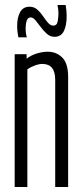

<svg xmlns="http://www.w3.org/2000/svg" viewBox="-20 -752 332 772"><path d="M39 0V-534H87V-516Q105 -530 128 -537Q151 -544 172 -544Q207 -544 230.5 -520.5Q254 -497 254 -442V0H202V-431Q202 -495 150 -495Q137 -495 119.5 -488.5Q102 -482 90 -473V0ZM54 -602Q49 -625 49 -648Q49 -682 61 -703.5Q73 -725 99 -725Q117 -725 130 -713.5Q143 -702 153 -687Q163 -672 173 -660.5Q183 -649 194 -649Q209 -649 212 -666.5Q215 -684 215 -698Q215 -715 211 -732H244Q248 -709 248 -687Q248 -649 236.5 -626.5Q225 -604 199 -604Q182 -604 168.5 -616Q155 -628 144 -643Q133 -658 123 -670Q113 -682 103 -682Q92 -682 87.5 -669Q83 -656 83 -639Q83 -617 88 -602Z"/></svg>

Font: Georama ExtraCondensed Light
Style: Regular
Weight: 300
Width: 2
Designer: Jean-Baptiste Levee
Foundry: Production Type
Version: Version 1.000